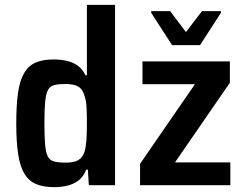

<svg xmlns="http://www.w3.org/2000/svg" viewBox="-20 -763 1008 791"><path d="M202 8Q159 8 129 -4.5Q99 -17 81 -46.5Q63 -76 55 -126.5Q47 -177 47 -254Q47 -331 54.5 -382Q62 -433 80 -463Q98 -493 127.5 -505.5Q157 -518 200 -518Q231 -518 256.5 -512Q282 -506 301 -492Q320 -478 332 -453H338V-743H454V0H346L342 -64H335Q324 -35 303.5 -19.5Q283 -4 257 2Q231 8 202 8ZM251 -93Q284 -93 302 -103Q320 -113 328 -137Q334 -157 336 -185.5Q338 -214 338 -257Q338 -295 336.5 -321.5Q335 -348 329 -365Q322 -394 303.5 -405.5Q285 -417 250 -417Q221 -417 203.5 -412.5Q186 -408 177.5 -392Q169 -376 166 -343.5Q163 -311 163 -255Q163 -199 166 -166Q169 -133 177.5 -117.5Q186 -102 204 -97.5Q222 -93 251 -93ZM557 0V-88L783 -416H567V-510H927V-422L701 -94H929V0ZM689 -577 603 -710V-717H681L746 -631L812 -717H890V-710L804 -577Z"/></svg>

Font: Saira SemiCondensed SemiBold
Style: Regular
Weight: 600
Width: 4
Designer: Hector Gatti with collaboration of the Omnibus-Type team
Foundry: Omnibus-Type
Version: Version 1.101